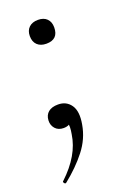

<svg xmlns="http://www.w3.org/2000/svg" viewBox="-110 -401 443 629"><g transform="rotate(-20 111.0 -87.0)"><path d="M10 179Q6 182 2.5 177Q-1 172 3 170Q37 138 56.5 104.5Q76 71 81 36Q86 9 81.5 -3.5Q77 -16 71 -20L99 -29Q100 -11 90 -1.5Q80 8 64 8Q45 8 34.5 -4Q24 -16 25 -33Q26 -51 38 -61Q50 -71 72 -71Q101 -71 116.5 -48.5Q132 -26 124 18Q116 65 85.5 104Q55 143 10 179ZM105 -271Q85 -271 73.5 -282Q62 -293 62 -313Q62 -332 73.5 -343Q85 -354 105 -354Q125 -354 136 -343Q147 -332 147 -313Q147 -271 105 -271Z"/></g></svg>

Font: Cormorant
Style: Italic
Weight: 400
Italic angle: -10°
Designer: Christian Thalmann (Catharsis Fonts)
Foundry: Catharsis Fonts
Version: Version 4.000